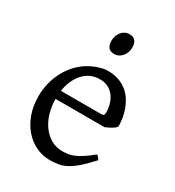

<svg xmlns="http://www.w3.org/2000/svg" viewBox="-166 -759 793 872"><g transform="rotate(30 231.0 -323.5)"><path d="M242.2 -417.5Q216.8 -417.5 195.6 -407.7Q174.3 -397.9 158 -380.1Q141.6 -362.3 130.6 -337.6Q119.6 -313 115.2 -283.2H324.2Q335.4 -283.2 339.1 -286.9Q342.8 -290.5 342.8 -300.8Q342.8 -314 339.1 -333.7Q335.4 -353.5 324.5 -372.3Q313.5 -391.1 293.7 -404.3Q273.9 -417.5 242.2 -417.5ZM422.9 -272Q414.1 -262.2 399.4 -253.9Q384.8 -245.6 369.1 -239.3H112.3Q112.8 -201.2 122.8 -166.7Q132.8 -132.3 151.6 -106.2Q170.4 -80.1 197 -64.5Q223.6 -48.8 256.8 -48.8Q272 -48.8 286.4 -50.8Q300.8 -52.7 317.4 -59.6Q334 -66.4 354.2 -79.6Q374.5 -92.8 401.9 -115.2Q408.2 -111.8 412.8 -105.5Q417.5 -99.1 419.9 -95.2Q387.2 -59.6 362.5 -37.8Q337.9 -16.1 316.2 -4.4Q294.4 7.3 273.2 11Q252 14.6 227.1 14.6Q189.5 14.6 155.5 -1.5Q121.6 -17.6 95.7 -47.1Q69.8 -76.7 54.4 -118.4Q39.1 -160.2 39.1 -211.9Q39.1 -244.6 46.4 -276.4Q53.7 -308.1 67.6 -336.4Q81.5 -364.7 101.6 -388.7Q121.6 -412.6 147 -430.2Q157.7 -437.5 171.1 -444.6Q184.6 -451.7 199.2 -457Q213.9 -462.4 228.3 -465.6Q242.7 -468.8 255.9 -468.8Q287.6 -468.8 312.5 -460Q337.4 -451.2 356 -436.3Q374.5 -421.4 387.2 -401.6Q399.9 -381.8 408 -359.9Q416 -337.9 419.4 -315.2Q422.9 -292.5 422.9 -272ZM297.9 -615.7Q297.9 -602.1 293.5 -589.8Q289.1 -577.6 281.5 -568.6Q273.9 -559.6 263.7 -554.2Q253.4 -548.8 241.2 -548.8Q219.2 -548.8 209.7 -561Q200.2 -573.2 200.2 -595.7Q200.2 -609.4 204.6 -621.6Q209 -633.8 216.8 -642.8Q224.6 -651.9 234.6 -657Q244.6 -662.1 256.3 -662.1Q297.9 -662.1 297.9 -615.7Z"/></g></svg>

Font: Gentium Basic
Style: Regular
Weight: 400
Designer: J. Victor Gaultney and Annie Olsen
Foundry: SIL International
Version: Version 1.100